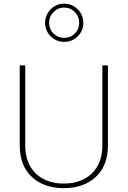

<svg xmlns="http://www.w3.org/2000/svg" viewBox="-20 -999 682 1025"><path d="M526.4 -649.9V-223.6Q526.4 -158.2 500.5 -112.5Q474.6 -66.9 428.2 -43Q381.8 -19 320.3 -19Q259.3 -19 212.9 -43Q166.5 -66.9 140.6 -112.5Q114.7 -158.2 114.7 -223.6V-649.9H85.4V-223.6Q85.4 -114.7 149.7 -54.7Q213.9 5.4 320.3 5.4Q426.8 5.4 491.5 -54.7Q556.2 -114.7 556.2 -223.6V-649.9ZM322.8 -958.5Q356.4 -958.5 379.6 -934.6Q402.8 -910.6 402.8 -877Q402.8 -843.3 379.6 -820.1Q356.4 -796.9 322.8 -796.9Q289.1 -796.9 265.6 -820.1Q242.2 -843.3 242.2 -877Q242.2 -910.6 265.6 -934.6Q289.1 -958.5 322.8 -958.5ZM322.8 -979.5Q294.4 -979.5 271.2 -965.6Q248 -951.7 234.4 -928.5Q220.7 -905.3 220.7 -877Q220.7 -848.6 234.4 -825.7Q248 -802.7 271.2 -789.1Q294.4 -775.4 322.8 -775.4Q351.1 -775.4 374.3 -789.1Q397.5 -802.7 411.1 -825.7Q424.8 -848.6 424.8 -877Q424.8 -905.3 411.1 -928.5Q397.5 -951.7 374.3 -965.6Q351.1 -979.5 322.8 -979.5Z"/></svg>

Font: Estedad VF
Style: Regular
Weight: 100
Designer: Amin Abedi
Version: Version 7.3